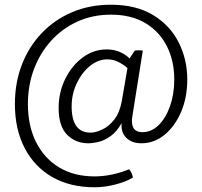

<svg xmlns="http://www.w3.org/2000/svg" viewBox="-20 -656 855 812"><path d="M494 -124V-135Q474 -99 448 -80.5Q422 -62 397 -56Q372 -50 353 -50Q300 -50 264 -86Q228 -122 228 -199Q228 -266 256 -322.5Q284 -379 330 -413Q376 -447 431 -447Q488 -447 528 -409L550 -442Q554 -443 558 -443Q562 -443 567 -443Q572 -443 576 -443Q580 -443 584 -442L540 -166Q539 -161 538.5 -155Q538 -149 538 -144Q538 -97 582 -97Q620 -97 650.5 -126.5Q681 -156 699 -207Q717 -258 717 -320Q717 -399 685.5 -461Q654 -523 594.5 -558.5Q535 -594 449 -594Q372 -594 308 -565Q244 -536 197 -484.5Q150 -433 124 -364.5Q98 -296 98 -216Q98 -123 133 -54Q168 15 231 52.5Q294 90 380 90Q451 90 526 60Q539 75 542 95Q512 113 467 124.5Q422 136 380 136Q277 136 201.5 93Q126 50 84.5 -29.5Q43 -109 43 -216Q43 -306 72.5 -382.5Q102 -459 156.5 -516Q211 -573 285 -604.5Q359 -636 449 -636Q556 -636 628 -592Q700 -548 736 -476Q772 -404 772 -320Q772 -244 746 -183Q720 -122 676 -86Q632 -50 578 -50Q540 -50 517 -70.5Q494 -91 494 -124ZM495 -228 519 -368Q504 -382 481.5 -393.5Q459 -405 434 -405Q395 -405 360.5 -377Q326 -349 304.5 -303.5Q283 -258 283 -206Q283 -95 363 -95Q384 -95 412 -108Q440 -121 463 -150Q486 -179 495 -228Z"/></svg>

Font: Scope One
Style: Regular
Weight: 400
Designer: Dalton Maag Ltd
Foundry: Dalton Maag Ltd
Version: Version 1.002; ttfautohint (v1.4.1) -l 11 -r 50 -G 50 -x 14 